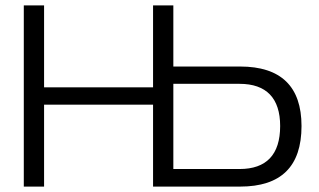

<svg xmlns="http://www.w3.org/2000/svg" viewBox="-20 -690 1179 710"><path d="M68 -670V0H143V-303H546V0H868C1019 0 1095 -74 1095 -224C1095 -370 1019 -444 868 -444H621V-670H546V-367H143V-670ZM621 -65V-380H866C965 -380 1016 -327 1016 -224C1016 -118 965 -65 866 -65Z"/></svg>

Font: LT Wave Text Light
Style: Regular
Weight: 300
Designer: Daniel Lyons
Version: Version 2.5 (Glyphs App)